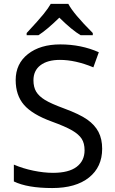

<svg xmlns="http://www.w3.org/2000/svg" viewBox="-20 -951 589 981"><path d="M502 -190.9Q502 -97.7 434.6 -43.9Q367.2 9.8 247.1 9.8Q120.1 9.8 50.8 -23.9V-109.9Q96.2 -90.3 150.1 -79.1Q204.1 -67.9 251 -67.9Q331.1 -67.9 371.6 -98.6Q412.1 -129.4 412.1 -183.1Q412.1 -218.8 397.5 -241.7Q382.8 -264.6 348.4 -284.7Q314 -304.7 244.1 -330.1Q145 -366.2 102.5 -415.3Q60.1 -464.4 60.1 -542Q60.1 -625.5 122.8 -674.8Q185.5 -724.1 288.1 -724.1Q395 -724.1 484.9 -684.1L457 -606.9Q365.2 -645 286.1 -645Q222.7 -645 186.8 -617.7Q150.9 -590.3 150.9 -541Q150.9 -505.9 164.8 -482.7Q178.7 -459.5 209.7 -440.4Q240.7 -421.4 307.1 -397Q386.7 -367.7 425.8 -340.1Q464.8 -312.5 483.4 -276.6Q502 -240.7 502 -190.9ZM116.2 -782.2Q177.2 -847.7 202.4 -878.9Q227.5 -910.2 239.3 -931.2H329.1Q354.5 -881.8 454.1 -782.2V-771H392.1Q348.1 -796.9 283.2 -860.8Q219.2 -798.3 176.3 -771H116.2Z"/></svg>

Font: NotoSans
Style: Regular
Weight: 400
Designer: Monotype Design team
Foundry: Monotype Imaging Inc.
Version: Version 1.04; ttfautohint (v1.4.1)